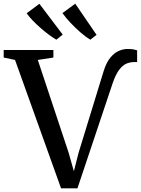

<svg xmlns="http://www.w3.org/2000/svg" viewBox="-38 -1014 766 1041"><path d="M293 7 43.5 -689 -18 -702V-743H251.5V-702L167 -689L334 -186.5L362.5 -85.5L388 -185.5L523.5 -627Q538 -674 559.2 -700.2Q580.5 -726.5 605 -737.5Q629.5 -748.5 653.5 -748.5Q675.5 -748.5 687.8 -745.8Q700 -743 705.5 -741V-676.5Q705 -677.5 701.5 -677.5Q698 -677.5 689.5 -677.5Q667.5 -677.5 647 -668.8Q626.5 -660 607.8 -635Q589 -610 572.5 -562L382 7ZM267 -799Q249 -809.5 226.8 -826Q204.5 -842.5 181.8 -862.5Q159 -882.5 139.2 -903Q119.5 -923.5 106.5 -942L175.5 -993.5L302 -826.5L268 -799ZM451 -799Q427 -813.5 398.8 -838Q370.5 -862.5 344.2 -890.5Q318 -918.5 300.5 -943L370 -994L485.5 -825L452 -799Z"/></svg>

Font: Merriweather 60pt Medium
Style: Regular
Weight: 500
Version: Version 2.100